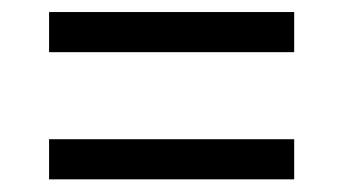

<svg xmlns="http://www.w3.org/2000/svg" viewBox="-20 -466 556 311"><path d="M456.5 -175.5H59.5V-240.5H456.5ZM456.5 -381.5H59.5V-446.5H456.5Z"/></svg>

Font: Anek Kannada
Style: Regular
Weight: 400
Version: Version 1.003